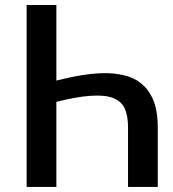

<svg xmlns="http://www.w3.org/2000/svg" viewBox="-20 -740 683 760"><path d="M203.1 -720.2V-420.9Q264.6 -436.5 313 -443.8Q368.2 -451.7 409.7 -450.2Q452.6 -448.7 490.2 -436.5Q525.4 -424.3 551.3 -398.4Q577.1 -372.6 590.8 -333.5Q604.5 -292.5 604.5 -236.3V0H486.8V-236.3Q486.8 -281.7 473.6 -311Q460 -339.8 426.3 -352.5Q394.5 -364.7 338.9 -360.8Q284.2 -357.4 203.1 -336.9V0H85.4V-720.2Z"/></svg>

Font: Lato-SemiBold
Style: Regular
Weight: 500
Designer: Lukasz Dziedzic with Adam Twardoch and Botio Nikoltchev
Foundry: tyPoland Lukasz Dziedzic
Version: ""